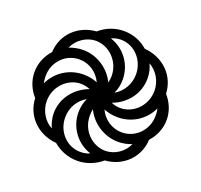

<svg xmlns="http://www.w3.org/2000/svg" viewBox="-126 -867 1071 1021"><g transform="rotate(20 409.0 -357.0)"><path d="M409 10C459 10 509 -9 547 -42C650 -49 727 -127 731 -226C763 -261 783 -307 783 -357C783 -404 765 -449 732 -487C728 -586 652 -664 544 -673C508 -705 460 -724 409 -724C358 -724 309 -705 272 -672C170 -665 91 -589 87 -488C55 -453 35 -407 35 -357C35 -309 53 -264 86 -227C90 -128 166 -50 272 -41C310 -9 357 10 409 10ZM472 -398C485 -423 490 -451 490 -479C490 -560 439 -636 356 -663C372 -671 390 -675 409 -675C486 -675 547 -609 547 -528C547 -473 517 -423 472 -398ZM423 -438C391 -506 319 -555 239 -555C212 -555 185 -549 161 -540C182 -589 234 -624 286 -624C361 -624 428 -559 428 -476C428 -463 426 -449 423 -438ZM528 -332C511 -332 493 -336 477 -343C555 -371 612 -442 612 -528C612 -557 606 -584 594 -609C641 -582 669 -533 669 -480C669 -398 605 -332 528 -332ZM102 -316C100 -329 98 -344 98 -357C98 -437 160 -501 238 -501C295 -501 342 -467 365 -418C340 -428 313 -433 286 -433C209 -433 137 -391 102 -316ZM580 -213C524 -213 476 -247 453 -296C479 -286 505 -281 532 -281C609 -281 681 -323 716 -398C719 -385 720 -371 720 -357C720 -277 658 -213 580 -213ZM224 -106C182 -127 149 -178 149 -234C149 -316 214 -382 290 -382C307 -382 325 -378 342 -371C264 -343 206 -272 206 -186C206 -158 213 -131 224 -106ZM409 -40C332 -40 271 -105 271 -186C271 -242 301 -291 346 -316C334 -291 328 -263 328 -235C328 -154 379 -78 462 -51C445 -43 428 -40 409 -40ZM532 -91C457 -91 391 -155 391 -238C391 -251 392 -265 395 -276C427 -208 499 -159 580 -159C607 -159 633 -165 656 -174C635 -125 584 -91 532 -91Z"/></g></svg>

Font: Noto Serif Armenian Condensed Black
Style: Regular
Weight: 900
Width: 3
Designer: Monotype Design Team
Foundry: Monotype Imaging Inc.
Version: Version 2.008